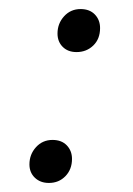

<svg xmlns="http://www.w3.org/2000/svg" viewBox="-20 -399 294 424"><path d="M45 -36Q45 -58 59.5 -74Q74 -90 96 -90Q116 -90 127.5 -78Q139 -66 139 -48Q139 -25 124.5 -10Q110 5 88 5Q69 5 57 -6.5Q45 -18 45 -36ZM107 -325Q107 -347 121.5 -363Q136 -379 158 -379Q178 -379 189.5 -367Q201 -355 201 -337Q201 -313 186 -298.5Q171 -284 149 -284Q130 -284 118.5 -295.5Q107 -307 107 -325Z"/></svg>

Font: LXGW Bright GB
Style: Italic
Weight: 400
Italic angle: -12°
Designer: Christian Thalmann (Catharsis Fonts)
Foundry: LXGW / Christian Thalmann (Catharsis Fonts) / Fontworks Inc.
Version: Version 5.510